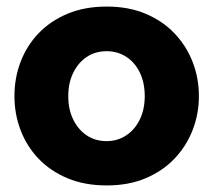

<svg xmlns="http://www.w3.org/2000/svg" viewBox="-20 -555 650 585"><path d="M305 10Q238 10 185.5 -12Q133 -34 97 -72Q61 -110 42.5 -159Q24 -208 24 -262Q24 -317 42.5 -366Q61 -415 97 -453Q133 -491 185.5 -513Q238 -535 305 -535Q372 -535 424 -513Q476 -491 512 -453Q548 -415 567 -366Q586 -317 586 -262Q586 -208 567 -159Q548 -110 512 -72Q476 -34 424 -12Q372 10 305 10ZM188 -262Q188 -221 203.5 -190Q219 -159 245 -142Q271 -125 305 -125Q338 -125 364.5 -142.5Q391 -160 406 -191Q421 -222 421 -262Q421 -303 406 -334Q391 -365 364.5 -382Q338 -399 305 -399Q271 -399 245 -382Q219 -365 203.5 -334Q188 -303 188 -262Z"/></svg>

Font: Raleway Thin ExtraBold
Style: Regular
Weight: 800
Version: Version 4.026